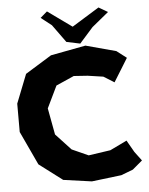

<svg xmlns="http://www.w3.org/2000/svg" viewBox="-59 -927 764 987"><g transform="rotate(-5 322.5 -433.5)"><path d="M609.4 -605.5 558.6 -644.5 402.3 -686.5 221.7 -652.3 85.9 -568.4 27.3 -419.9V-273.4L108.4 -99.6L228.5 -8.8L375 11.7L528.3 -6.8L589.8 -30.3L640.6 -73.2L605.5 -120.1L570.3 -181.6L483.4 -139.6L370.1 -123L285.2 -161.1L207 -245.1L181.6 -381.8L236.3 -495.1L329.1 -536.1L400.4 -531.2L480.5 -519.5L535.2 -485.4L578.1 -554.7ZM185.5 -848.6 240.2 -805.7 306.6 -713.9 377 -699.2 447.3 -778.3 533.2 -848.6 486.3 -876 345.7 -789.1 220.7 -878.9Z"/></g></svg>

Font: MaokenAssortedSans-Lite
Style: Lite
Weight: 400
Version: Version 1.400